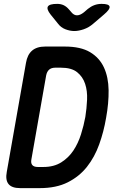

<svg xmlns="http://www.w3.org/2000/svg" viewBox="-20 -970 640 990"><path d="M84 0Q41 0 24 -21Q7 -42 15 -84L114 -646Q121 -688 145.5 -709Q170 -730 213 -730H314Q396 -730 444.5 -701Q493 -672 516 -622Q539 -572 540 -505Q541 -438 527 -362Q515 -291 491.5 -225.5Q468 -160 428.5 -110Q389 -60 329.5 -30Q270 0 185 0ZM142 -149Q138 -129 146.5 -119Q155 -109 175 -109H204Q258 -109 296 -133Q334 -157 358.5 -194Q383 -231 397.5 -277Q412 -323 420 -367Q427 -411 429 -456Q431 -501 419 -537.5Q407 -574 378 -597.5Q349 -621 294 -621H265Q245 -621 233.5 -611Q222 -601 218 -581ZM275 -950Q294 -950 308.5 -943Q323 -936 335 -922L348 -907Q361 -891 377 -891Q393 -891 412 -906L433 -924Q449 -937 466.5 -943.5Q484 -950 504 -950Q542 -950 545 -936Q548 -922 516 -895L461 -848Q438 -828 411.5 -819Q385 -810 363 -810Q341 -810 317.5 -819Q294 -828 279 -848L241 -895Q219 -923 227 -936.5Q235 -950 275 -950Z"/></svg>

Font: Maple Mono NL SemiBold
Style: Italic
Weight: 600
Italic angle: -10°
Monospace: yes
Designer: subframe7536
Version: Version 7.000